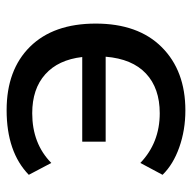

<svg xmlns="http://www.w3.org/2000/svg" viewBox="-20 -570 599 600"><g transform="rotate(-90 280.0 -269.5)"><path d="M235.4 9.8Q173.8 9.8 120.1 -9.3Q66.4 -28.3 34.2 -61.5L71.3 -130.9Q134.8 -70.3 226.6 -70.3Q304.7 -70.3 350.6 -113.3Q396.5 -156.2 403.3 -239.3H137.7V-312.5H402.3Q393.6 -387.7 348.1 -428.2Q302.7 -468.8 226.6 -468.8Q131.8 -468.8 71.3 -409.2L34.2 -479.5Q105.5 -548.8 236.3 -548.8Q362.3 -548.8 434.6 -475.6Q506.8 -402.3 506.8 -270.5Q506.8 -137.7 433.1 -64Q359.4 9.8 235.4 9.8Z"/></g></svg>

Font: Min Sans Medium
Style: Regular
Weight: 500
Designer: Jinseong-Kim, NotoSansCJK, Nunito
Foundry: Jinseong-Kim
Version: Version 1.400;Glyphs 3.1.2 (3151)